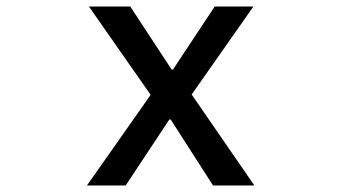

<svg xmlns="http://www.w3.org/2000/svg" viewBox="-20 -565 1040 585"><path d="M363 0H245L439 -276L251 -545H377L503 -353H507L634 -545H752L564 -277L755 0H629L500 -201H496Z"/></svg>

Font: IBM Plex Sans JP Medium
Style: Regular
Weight: 500
Designer: Mike Abbink; Paul van der Laan; Pieter van Rosmalen; Wujin Sim; Yejin Wi; Jinhee Kim; Boomi Park; Yona Kim; Kichan Ma
Foundry: Sandoll Inc.
Version: Version 1.001